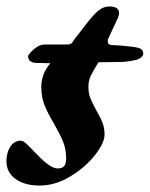

<svg xmlns="http://www.w3.org/2000/svg" viewBox="-38 -561 464 595"><path d="M-18 -61Q-18 -88 -6 -106.5Q6 -125 27 -125Q34 -125 45.5 -114Q57 -103 69 -90Q73 -86 87.5 -71.5Q102 -57 116 -48Q130 -39 141 -39Q155 -39 161 -46.5Q167 -54 167 -69Q167 -99 157.5 -122Q148 -145 128 -180Q110 -210 100 -235Q90 -260 90 -292Q90 -332 118 -365L75 -366Q49 -367 49 -387Q49 -390 57 -399Q65 -408 76.5 -415.5Q88 -423 100 -423H166Q177 -423 181 -425Q185 -427 190 -435Q195 -443 201 -450L232 -490Q252 -516 267.5 -528.5Q283 -541 301 -541Q315 -541 323 -536Q331 -531 331 -521Q331 -515 328 -507L296 -438V-434Q296 -426 300.5 -423.5Q305 -421 315 -421Q331 -421 373 -416Q395 -413 400.5 -408Q406 -403 406 -394Q406 -389 398.5 -382.5Q391 -376 377 -374Q371 -373 360.5 -371Q350 -369 333 -369L267 -368Q250 -340 243 -325.5Q236 -311 236 -292Q236 -271 242.5 -255.5Q249 -240 262 -216Q274 -196 280 -179.5Q286 -163 286 -144Q286 -118 256 -80Q226 -42 179.5 -14Q133 14 85 14Q38 14 10 -6.5Q-18 -27 -18 -61Z"/></svg>

Font: EB Garamond ExtraBold
Style: Italic
Weight: 800
Italic angle: -17.2°
Designer: Georg Duffner and Octavio Pardo
Foundry: Georg Duffner
Version: Version 1.000